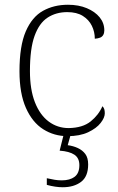

<svg xmlns="http://www.w3.org/2000/svg" viewBox="-20 -563 498 808"><path d="M264 10Q208 10 162 -19Q116 -48 89 -109Q62 -170 62 -263Q62 -370 88.5 -431Q115 -492 161 -517.5Q207 -543 266 -543Q311 -543 345.5 -528.5Q380 -514 399.5 -490Q419 -466 419 -435Q419 -424 414.5 -416Q410 -408 401 -404.5Q392 -401 379 -400Q379 -429 366.5 -454.5Q354 -480 328.5 -496Q303 -512 263 -512Q216 -512 180.5 -489Q145 -466 125.5 -412Q106 -358 106 -264Q106 -186 127 -132.5Q148 -79 185 -51.5Q222 -24 269 -24Q328 -25 361.5 -52Q395 -79 411 -116Q417 -110 419 -103Q421 -96 421 -86Q421 -68 403.5 -45.5Q386 -23 351 -6.5Q316 10 264 10ZM244 225Q229 225 212 222.5Q195 220 177 215V187Q195 191 209.5 193.5Q224 196 240 196Q274 196 294 181Q314 166 314 132Q314 102 293 88Q272 74 231 71L251 -9H281L265 48Q288 51 307.5 60Q327 69 339 85Q351 101 351 129Q351 180 321 202.5Q291 225 244 225Z"/></svg>

Font: Noto Rashi Hebrew ExtraLight
Style: Regular
Weight: 250
Version: Version 1.006